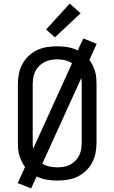

<svg xmlns="http://www.w3.org/2000/svg" viewBox="-20 -1002 640 1074"><path d="M154 52 79 22 120 -68Q109 -83 101 -99.5Q93 -116 88 -133Q83 -150 81.5 -168.5Q80 -187 80 -205V-530Q80 -559 85.5 -588Q91 -617 104.5 -642.5Q118 -668 139.5 -688.5Q161 -709 187 -721.5Q213 -734 242 -738.5Q271 -743 300 -743Q330 -743 359.5 -738Q389 -733 415 -720L446 -787L521 -757L480 -667Q491 -652 499 -635.5Q507 -619 512 -602Q517 -585 518.5 -566.5Q520 -548 520 -530V-205Q520 -176 514.5 -147Q509 -118 495.5 -92.5Q482 -67 460.5 -46.5Q439 -26 413 -13.5Q387 -1 358 3.5Q329 8 300 8Q270 8 240.5 3Q211 -2 185 -15ZM165 -169 383 -648Q365 -660 343.5 -665Q322 -670 300 -670Q281 -670 263 -666.5Q245 -663 228.5 -654.5Q212 -646 198.5 -632.5Q185 -619 177 -602.5Q169 -586 166 -567.5Q163 -549 163 -530V-205Q163 -196 163.5 -187Q164 -178 165 -169ZM300 -66Q319 -66 337 -69Q355 -72 371.5 -80.5Q388 -89 401.5 -102.5Q415 -116 423 -132.5Q431 -149 434 -167.5Q437 -186 437 -205V-530Q437 -539 436.5 -548Q436 -557 435 -566L217 -87Q235 -75 256.5 -70.5Q278 -66 300 -66ZM287 -793 238 -837 370 -982 431 -928Z"/></svg>

Font: Iosevka Fixed Extended
Style: Regular
Weight: 400
Width: 7
Monospace: yes
Designer: Belleve Invis
Foundry: Belleve Invis
Version: Version 24.1.1; ttfautohint (v1.8.4)